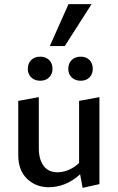

<svg xmlns="http://www.w3.org/2000/svg" viewBox="-20 -896 567 925"><path d="M216 6Q152 6 110 -35Q68 -76 68 -148V-410L167 -428V-183Q167 -128 190 -97Q213 -66 257 -66Q280 -66 304.5 -75Q329 -84 350.5 -101.5Q372 -119 386 -146L418 -122Q393 -80 360.5 -51.5Q328 -23 291 -8.5Q254 6 216 6ZM378 9 361 -83V-410L459 -428V-9ZM174 -507Q147 -507 130.5 -523Q114 -539 114 -564Q114 -591 130.5 -607Q147 -623 174 -623Q200 -623 216.5 -607Q233 -591 233 -564Q233 -539 216.5 -523Q200 -507 174 -507ZM369 -507Q342 -507 325.5 -523Q309 -539 309 -564Q309 -591 325.5 -607Q342 -623 369 -623Q395 -623 411 -607Q427 -591 427 -564Q427 -539 411 -523Q395 -507 369 -507ZM220 -674 310 -876H421L292 -674Z"/></svg>

Font: Ysabeau Office SemiBold
Style: Regular
Weight: 600
Designer: Christian Thalmann (Catharsis Fonts)
Version: Version 2.001;gftools[0.9.30]; featfreeze: tnum,lnum,ss02